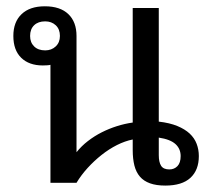

<svg xmlns="http://www.w3.org/2000/svg" viewBox="-20 -575 665 604"><path d="M74.7 -461.9Q74.7 -441.4 87.4 -429Q100.1 -416.5 122.1 -416.5Q142.1 -416.5 155.3 -429Q168.5 -441.4 168.5 -461.9Q168.5 -483.4 155.3 -495.6Q142.1 -507.8 122.1 -507.8Q100.1 -507.8 87.4 -495.6Q74.7 -483.4 74.7 -461.9ZM479.5 -549.8V-192.4Q513.7 -188.5 537.6 -178.7Q561.5 -168.9 576.7 -154.8Q591.8 -140.6 598.6 -122.6Q605.5 -104.5 605.5 -84Q605.5 -40 579.1 -15.6Q552.7 8.8 500 8.8Q471.7 8.8 451.9 1.7Q432.1 -5.4 420.2 -19.3Q408.2 -33.2 402.8 -54.2Q397.5 -75.2 397.5 -103V-136.2Q373 -131.3 347.9 -118.7Q322.8 -106 299.6 -87.6Q276.4 -69.3 255.9 -46.9Q235.4 -24.4 220.7 0H138.7V-371.1Q136.2 -370.1 128.7 -369.6Q121.1 -369.1 114.7 -369.1Q71.3 -369.1 46.6 -393.3Q22 -417.5 22 -461.9Q22 -505.9 47.9 -530.5Q73.7 -555.2 121.1 -555.2Q169.4 -555.2 195.1 -530.5Q220.7 -505.9 220.7 -461.9V-96.2Q236.3 -115.7 256.6 -131.3Q276.9 -147 300 -158.7Q323.2 -170.4 347.9 -178.2Q372.6 -186 397.5 -189.5V-549.8ZM548.3 -84Q548.3 -106.9 532 -121.8Q515.6 -136.7 479.5 -142.1V-86.9Q479.5 -64.9 486.8 -53.5Q494.1 -42 512.7 -42Q528.3 -42 538.3 -52.5Q548.3 -63 548.3 -84Z"/></svg>

Font: Noto Sans Southeast Asian
Style: Regular
Weight: 400
Designer: Monotype Design Team
Foundry: Monotype Imaging Inc.
Version: Version 1.06 uh; ttfautohint (v1.4.1)